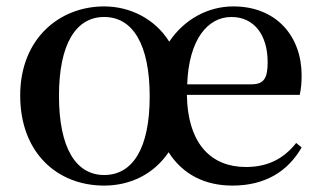

<svg xmlns="http://www.w3.org/2000/svg" viewBox="-20 -563 1003 599"><path d="M305 -17C217 -17 164 -101 164 -264C164 -426 217 -510 305 -510C394 -510 447 -425 447 -262C447 -100 394 -17 305 -17ZM305 16C387 16 460 -20 506 -88C550 -19 619 16 705 16C807 16 878 -28 921 -103L904 -117C866 -69 817 -42 747 -42C642 -42 566 -110 563 -267H915C919 -284 921 -303 921 -328C921 -449 843 -543 708 -543C629 -543 555 -503 508 -433C463 -505 385 -543 305 -543C166 -543 43 -443 43 -265C43 -87 158 16 305 16ZM564 -300C569 -440 628 -510 702 -510C772 -510 815 -455 815 -369C815 -320 804 -300 765 -300Z"/></svg>

Font: Noto Serif JP SemiBold
Style: Regular
Weight: 600
Designer: Ryoko NISHIZUKA 西塚涼子 (kana & ideographs); Frank Grießhammer (Latin, Greek & Cyrillic); Wenlong ZHANG 张文龙 (bopomofo); San
Foundry: Adobe
Version: Version 2.001;hotconv 1.1.0;makeotfexe 2.6.0